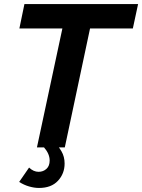

<svg xmlns="http://www.w3.org/2000/svg" viewBox="-20 -730 704 951"><path d="M289 -589H76L101 -710H664L638 -589H426L301 0H163ZM173 201Q150 201 124 193.5Q98 186 75 171L124 100Q146 121 171 121Q194 121 210 106.5Q226 92 226 65Q226 32 198 0L247 -29Q269 -7 284.5 19.5Q300 46 300 80Q300 130 267 165.5Q234 201 173 201Z"/></svg>

Font: Raleway
Style: Bold Italic
Weight: 700
Italic angle: -12°
Designer: Matt McInerney, Pablo Impallari, Rodrigo Fuenzalida
Foundry: Matt McInerney, Pablo Impallari, Rodrigo Fuenzalida
Version: Version 4.101;RELEASE